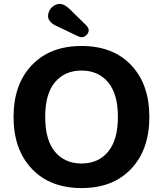

<svg xmlns="http://www.w3.org/2000/svg" viewBox="-20 -948 829 977"><path d="M395 9Q235 9 142 -89Q49 -187 49 -353Q49 -519 142 -616.5Q235 -714 395 -714Q555 -714 647.5 -616.5Q740 -519 740 -353Q740 -187 647.5 -89Q555 9 395 9ZM395 -116Q480 -116 530 -176Q580 -236 580 -353Q580 -470 530 -529.5Q480 -589 395 -589Q310 -589 260 -530Q210 -471 210 -353Q210 -235 260 -175.5Q310 -116 395 -116ZM376 -764 267 -816Q220 -838 225 -873Q230 -908 263 -923.5Q296 -939 333 -903L418 -820Q442 -796 423 -773Q404 -750 376 -764Z"/></svg>

Font: Nunito VF Beta Light
Style: Regular
Weight: 300
Designer: Vernon Adams
Foundry: newtypography
Version: Version 3.001